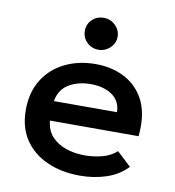

<svg xmlns="http://www.w3.org/2000/svg" viewBox="-79 -749 757 830"><g transform="rotate(10 300.0 -334.0)"><path d="M326 11Q246 11 182.5 -17Q119 -45 83 -98.5Q47 -152 47 -229Q47 -306 81.5 -361.5Q116 -417 176 -446.5Q236 -476 311 -476Q378 -476 432 -450Q486 -424 517.5 -372.5Q549 -321 549 -246Q549 -236 548.5 -223Q548 -210 547 -201H158Q162 -158 186.5 -131.5Q211 -105 249 -92Q287 -79 331 -79Q370 -79 407 -88.5Q444 -98 471 -122L533 -64Q496 -25 442 -7Q388 11 326 11ZM160 -287H437Q436 -336 399 -361.5Q362 -387 305 -387Q250 -387 209.5 -363Q169 -339 160 -287ZM311 -539Q281 -539 260 -559.5Q239 -580 239 -609Q239 -639 259.5 -659Q280 -679 311 -679Q340 -679 361.5 -658Q383 -637 383 -609Q383 -580 361.5 -559.5Q340 -539 311 -539Z"/></g></svg>

Font: Inconsolata Expanded Bold
Style: Regular
Weight: 700
Width: 7
Monospace: yes
Designer: Raph Levien, Cyreal, Brenton Simpson
Foundry: Raph Levien, Cyreal, Google
Version: Version 3.001; ttfautohint (v1.8.2.53-6de2)